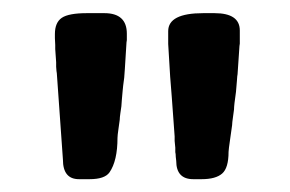

<svg xmlns="http://www.w3.org/2000/svg" viewBox="-20 -729 441 292"><path d="M112.3 -709H138.7Q172.9 -709 172.9 -677.7V-668L172.4 -664.6L169.9 -624.5L168.9 -610.8Q167 -597.2 166.5 -590.6Q166 -584 165.3 -577.1Q164.6 -570.3 164.6 -567.4L163.1 -557.1Q162.1 -550.3 162.1 -546.9L160.2 -533.2Q158.7 -522.9 158.7 -519.5Q158.7 -484.4 146.5 -466.8Q139.2 -456.5 116.2 -456.5H100.1Q75.7 -456.5 75.7 -486.3L66.4 -617.7L65.9 -621.1L65.4 -627.4Q65.4 -630.9 65.4 -634.3L64 -654.3V-660.6L63.5 -670.9V-677.2Q63.5 -694.8 74 -701.9Q84.5 -709 112.3 -709ZM289.1 -709H306.2Q344.7 -709 344.7 -682.6V-662.6L344.2 -659.2L341.3 -616.2L340.8 -612.8L340.3 -606L338.9 -589.4Q335.9 -568.8 335.9 -562.5L334.5 -552.2Q333 -542 333 -538.6L330.1 -518.1Q327.6 -501 327.6 -498Q327.6 -473.6 317.9 -465.1Q308.1 -456.5 286.6 -456.5H273.9Q248 -456.5 248 -484.4Q247.1 -491.2 247.1 -494.6L246.6 -497.6Q246.6 -501 246.6 -504.4L245.6 -514.6Q245.6 -518.1 245.6 -521.5L241.2 -582L238.8 -612.3L235.8 -662.1V-681.6Q235.8 -709 289.1 -709Z"/></svg>

Font: Averia Libre
Style: Bold
Weight: 700
Version: Version 1.002